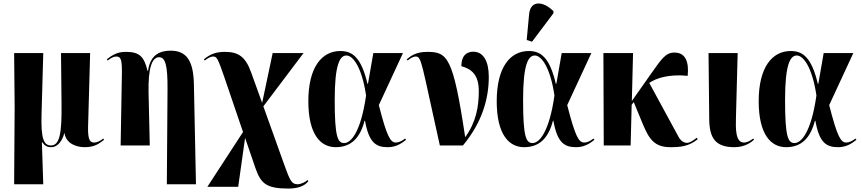

<svg xmlns="http://www.w3.org/2000/svg" viewBox="-20 -844 4999 1114"><path d="M62 225H231L223 -19H225C238 1 253 10 277 10C319 10 345 -36 353 -72H354C364 -8 427 10 471 10C531 10 556 -12 584 -33L579 -40C561 -25 540 -17 529 -17C507 -17 489 -22 491 -107L503 -536H334L337 -240C339 -70 326 0 276 0C234 0 217 -39 221 -180L231 -536H62L65 -225Z M948 225H1117L1105 -357C1102 -492 1062 -550 970 -550C917 -550 852 -533 839 -433H836C816 -519 786 -543 710 -543C668 -543 639 -531 600 -500L605 -493C631 -513 643 -516 656 -516C683 -516 689 -494 687 -403L680 0H849L842 -306C839 -447 861 -512 903 -512C939 -512 953 -467 952 -325Z M1653 250C1703 250 1746 238 1769 207L1764 200C1755 211 1726 225 1708 225C1673 225 1664 209 1628 108L1508 -227L1741 -536H1562L1501 -247L1437 -424C1404 -517 1361 -543 1285 -543C1234 -543 1201 -531 1163 -500L1168 -493C1185 -505 1199 -516 1218 -516C1238 -516 1245 -502 1280 -401L1390 -78L1183 240H1362L1402 -44L1462 131C1493 220 1524 250 1653 250Z M1928 10C2019 10 2070 -46 2095 -143H2098C2120 -18 2160 10 2229 10C2269 10 2301 -4 2336 -33L2331 -40C2310 -25 2294 -17 2277 -17C2245 -17 2225 -51 2178 -234L2318 -536H2146L2115 -358H2112C2075 -516 2021 -548 1955 -548C1847 -548 1769 -454 1769 -257C1769 -65 1839 10 1928 10ZM1977 -14C1939 -14 1922 -50 1922 -264C1922 -471 1952 -522 1990 -522C2029 -522 2080 -452 2104 -290C2073 -74 2015 -14 1977 -14Z M2532 0H2666C2779 -136 2816 -274 2816 -398C2816 -490 2784 -544 2726 -544C2693 -544 2657 -527 2657 -460C2715 -444 2758 -411 2758 -316C2758 -226 2743 -136 2679 -48C2609 -516 2576 -543 2458 -543C2395 -543 2365 -521 2340 -500L2345 -493C2367 -511 2382 -516 2392 -516C2427 -516 2425 -478 2532 0Z M3067 -602 3191 -767V-779C3136 -836 3058 -847 3050 -762L3036 -612ZM3021 10C3112 10 3163 -46 3188 -143H3191C3213 -18 3253 10 3322 10C3362 10 3394 -4 3429 -33L3424 -40C3403 -25 3387 -17 3370 -17C3338 -17 3318 -51 3271 -234L3411 -536H3239L3208 -358H3205C3168 -516 3114 -548 3048 -548C2940 -548 2862 -454 2862 -257C2862 -65 2932 10 3021 10ZM3070 -14C3032 -14 3015 -50 3015 -264C3015 -471 3045 -522 3083 -522C3122 -522 3173 -452 3197 -290C3166 -74 3108 -14 3070 -14Z M3483 0H3639L3645 -236L3657 -252L3708 -128C3745 -39 3775 10 3870 10C3929 10 3977 5 4028 -36L4023 -45C3996 -24 3980 -15 3966 -15C3949 -15 3930 -26 3917 -50L3747 -363C3788 -391 3862 -415 3970 -404C3978 -483 3959 -539 3893 -539C3841 -539 3817 -500 3758 -417L3646 -258L3653 -536H3481Z M4241 10C4301 10 4338 -18 4355 -33L4350 -40C4332 -27 4316 -17 4296 -17C4245 -17 4249 -105 4250 -160L4260 -536H4091L4095 -153C4096 -44 4130 10 4241 10Z M4541 10C4632 10 4683 -46 4708 -143H4711C4733 -18 4773 10 4842 10C4882 10 4914 -4 4949 -33L4944 -40C4923 -25 4907 -17 4890 -17C4858 -17 4838 -51 4791 -234L4931 -536H4759L4728 -358H4725C4688 -516 4634 -548 4568 -548C4460 -548 4382 -454 4382 -257C4382 -65 4452 10 4541 10ZM4590 -14C4552 -14 4535 -50 4535 -264C4535 -471 4565 -522 4603 -522C4642 -522 4693 -452 4717 -290C4686 -74 4628 -14 4590 -14Z"/></svg>

Font: Noto Serif Display ExtraCondensed Black
Style: Regular
Weight: 900
Width: 2
Designer: Monotype Design Team
Foundry: Monotype Imaging Inc.
Version: Version 2.009